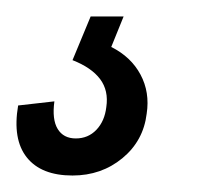

<svg xmlns="http://www.w3.org/2000/svg" viewBox="-72 -20 252 233"><path d="M16 193Q-22 193 -39.5 171Q-57 149 -50 108L-6 103Q-9 125 -2 136.5Q5 148 20 148Q35 148 45 137.5Q55 127 57 110Q60 90 49.5 76Q39 62 16 53L38 0H78L63 37Q87 49 98.5 70.5Q110 92 106 118Q102 151 76.5 172Q51 193 16 193Z"/></svg>

Font: Pathway Extreme SemiCondensed Light
Style: Italic
Weight: 300
Width: 4
Italic angle: -8°
Version: Version 1.001;gftools[0.9.26]